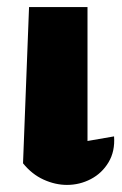

<svg xmlns="http://www.w3.org/2000/svg" viewBox="-20 -512 343 542"><path d="M45 -51 62 -492H227V-114L302 -127Q305 -85 286.5 -54Q268 -23 236.5 -6.5Q205 10 169 10Q136 10 103 -5Q70 -20 45 -51Z"/></svg>

Font: Piazzolla ExtraBold
Style: Regular
Weight: 800
Designer: Juan Pablo del Peral
Foundry: Huerta Tipografica
Version: Version 1.330